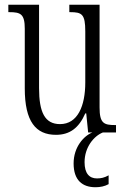

<svg xmlns="http://www.w3.org/2000/svg" viewBox="-20 -556 526 806"><path d="M215 10C272 10 311 -18 338 -80H342L350 0H368C332 14 289 61 289 130C289 201 326 230 381 230C401 230 420 226 436 217V180C418 190 404 193 387 193C355 193 335 172 335 125C335 62 374 15 412 0H467V-31H464C416 -31 398 -38 398 -105V-536H271V-505H274C324 -505 338 -497 338 -424V-210C338 -111 306 -35 232 -35C168 -35 144 -85 144 -186V-536H15V-505H19C67 -505 84 -497 84 -435V-185C84 -46 130 10 215 10Z"/></svg>

Font: Noto Serif Tamil ExtraCondensed Light
Style: Italic
Weight: 300
Width: 2
Italic angle: -12°
Designer: Indian Type Foundry, Tom Grace, and the Monotype Design Team
Foundry: Monotype Imaging Inc.
Version: Version 2.003